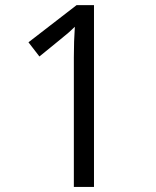

<svg xmlns="http://www.w3.org/2000/svg" viewBox="-20 -734 612 754"><path d="M349.1 0H270V-508.8Q270 -572.3 273.9 -628.9Q263.7 -618.7 251 -607.4Q238.3 -596.2 134.8 -512.2L91.8 -567.9L280.8 -713.9H349.1Z"/></svg>

Font: f05545470
Style: Regular
Weight: 400
Foundry: Ascender Corporation
Version: Version 1.10